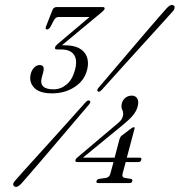

<svg xmlns="http://www.w3.org/2000/svg" viewBox="-20 -728 714 763"><path d="M455 -175.5Q458 -184.5 463.5 -189L502 -218Q507.5 -222.5 511.5 -222.5Q516.5 -222.5 514.5 -216L484 -101.5H535.5Q543.5 -101.5 541.5 -93Q539 -84 530 -84H479.5L467 -37.5Q463.5 -23 476 -21L500.5 -17Q507.5 -15 506 -8.5Q503.5 -0.5 495 -0.5H370.5Q361 -0.5 363.5 -8Q365 -15.5 373.5 -17L400.5 -21Q414.5 -23 418.5 -37.5L431 -84H287Q277.5 -84 280 -92.5Q281.5 -98 289.5 -104L438 -229.5Q450 -239 457.8 -247.2Q465.5 -255.5 468 -265.5Q472 -280 466 -291.2Q460 -302.5 464.5 -318.5Q468 -331 478.5 -339.5Q489 -348 504.5 -348Q518.5 -348 525.5 -336.2Q532.5 -324.5 527 -304.5Q522 -286 508 -269.2Q494 -252.5 467 -230.5L309.5 -101.5H435.5ZM385.5 -372Q374 -359.5 368.5 -365Q362.5 -369.5 373.5 -381.5Q394.5 -406.5 426 -443.2Q457.5 -480 492 -520.8Q526.5 -561.5 558.5 -598.8Q590.5 -636 613.2 -662.2Q636 -688.5 643 -696Q660 -714 671 -705.5Q675.5 -701.5 673.2 -694Q671 -686.5 663 -679Q656.5 -671.5 633.2 -645.8Q610 -620 577 -583.8Q544 -547.5 508 -507.8Q472 -468 439.5 -432Q407 -396 385.5 -372ZM319 -320.5Q329.5 -332.5 336.5 -327.5Q343 -322.5 331.5 -310Q311.5 -286.5 280.5 -250.2Q249.5 -214 215 -173.2Q180.5 -132.5 148.5 -95.2Q116.5 -58 93.5 -31.2Q70.5 -4.5 64 2.5Q46.5 20.5 36 12Q26 3.5 44 -14.5Q50 -22 73.5 -48Q97 -74 130.2 -110.5Q163.5 -147 199.2 -186.8Q235 -226.5 266.8 -262Q298.5 -297.5 319 -320.5ZM326 -449.5Q315 -407 276.2 -382Q237.5 -357 187 -357Q136 -357 115 -380.2Q94 -403.5 102.5 -435.5Q107 -451.5 116.8 -460.5Q126.5 -469.5 137.5 -469.5Q159 -469.5 152 -442L146 -420Q133.5 -373 193 -373Q221 -373 244.2 -392Q267.5 -411 278 -450Q288.5 -489 274.2 -510.2Q260 -531.5 222 -531.5H206Q196.5 -531.5 199 -540Q200 -545.5 209.5 -553.5L336 -660.5H213Q201.5 -660.5 194.5 -648L180 -620.5Q174 -611 167 -611Q158.5 -611 162.5 -622L188 -687Q192.5 -700 205.5 -700H388Q397.5 -700 395.5 -692Q393.5 -687 382.5 -678L226 -548Q232 -548 236.5 -548Q291 -548 314 -521Q337 -494 326 -449.5Z"/></svg>

Font: Fraunces 144pt S050 Light
Style: Italic
Weight: 300
Italic angle: -16°
Version: Version 1.000; ttfautohint (v1.8.3)